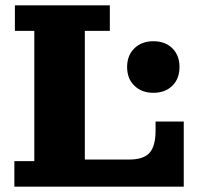

<svg xmlns="http://www.w3.org/2000/svg" viewBox="-20 -702 752 722"><path d="M557 -353Q513 -353 485.5 -379.5Q458 -406 458 -450Q458 -494 485.5 -520.5Q513 -547 557 -547Q601 -547 628 -520.5Q655 -494 655 -450Q655 -406 628 -379.5Q601 -353 557 -353ZM34 0V-96H109V-586H36V-682H393V-586H299V-102H465Q520 -102 542.5 -127.5Q565 -153 565 -211V-245H671V0Z"/></svg>

Font: Montagu Slab 16pt
Style: Bold
Weight: 700
Designer: Florian Karsten
Foundry: Florian Karsten
Version: Version 1.000; ttfautohint (v1.8.3)